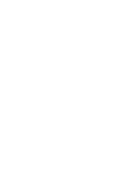

<svg xmlns="http://www.w3.org/2000/svg" viewBox="-20 -670 440 640"><path d="M300 -50Q300 -50 300 -50Q300 -50 300 -50Q300 -50 300 -50Q300 -50 300 -50Q300 -50 300 -50Q300 -50 300 -50Q300 -50 300 -50Q300 -50 300 -50Q300 -50 300 -50Q300 -50 300 -50Q300 -50 300 -50Q300 -50 300 -50ZM300 -150Q300 -150 300 -150Q300 -150 300 -150Q300 -150 300 -150Q300 -150 300 -150Q300 -150 300 -150Q300 -150 300 -150Q300 -150 300 -150Q300 -150 300 -150Q300 -150 300 -150Q300 -150 300 -150Q300 -150 300 -150Q300 -150 300 -150ZM200 -450Q200 -450 200 -450Q200 -450 200 -450Q200 -450 200 -450Q200 -450 200 -450Q200 -450 200 -450Q200 -450 200 -450Q200 -450 200 -450Q200 -450 200 -450Q200 -450 200 -450Q200 -450 200 -450Q200 -450 200 -450Q200 -450 200 -450ZM300 -350Q300 -350 300 -350Q300 -350 300 -350Q300 -350 300 -350Q300 -350 300 -350Q300 -350 300 -350Q300 -350 300 -350Q300 -350 300 -350Q300 -350 300 -350Q300 -350 300 -350Q300 -350 300 -350Q300 -350 300 -350Q300 -350 300 -350ZM300 -250Q300 -250 300 -250Q300 -250 300 -250Q300 -250 300 -250Q300 -250 300 -250Q300 -250 300 -250Q300 -250 300 -250Q300 -250 300 -250Q300 -250 300 -250Q300 -250 300 -250Q300 -250 300 -250Q300 -250 300 -250Q300 -250 300 -250ZM200 -250Q200 -250 200 -250Q200 -250 200 -250Q200 -250 200 -250Q200 -250 200 -250Q200 -250 200 -250Q200 -250 200 -250Q200 -250 200 -250Q200 -250 200 -250Q200 -250 200 -250Q200 -250 200 -250Q200 -250 200 -250Q200 -250 200 -250ZM100 -350Q100 -350 100 -350Q100 -350 100 -350Q100 -350 100 -350Q100 -350 100 -350Q100 -350 100 -350Q100 -350 100 -350Q100 -350 100 -350Q100 -350 100 -350Q100 -350 100 -350Q100 -350 100 -350Q100 -350 100 -350Q100 -350 100 -350ZM100 -250Q100 -250 100 -250Q100 -250 100 -250Q100 -250 100 -250Q100 -250 100 -250Q100 -250 100 -250Q100 -250 100 -250Q100 -250 100 -250Q100 -250 100 -250Q100 -250 100 -250Q100 -250 100 -250Q100 -250 100 -250Q100 -250 100 -250ZM100 -150Q100 -150 100 -150Q100 -150 100 -150Q100 -150 100 -150Q100 -150 100 -150Q100 -150 100 -150Q100 -150 100 -150Q100 -150 100 -150Q100 -150 100 -150Q100 -150 100 -150Q100 -150 100 -150Q100 -150 100 -150Q100 -150 100 -150ZM100 -50Q100 -50 100 -50Q100 -50 100 -50Q100 -50 100 -50Q100 -50 100 -50Q100 -50 100 -50Q100 -50 100 -50Q100 -50 100 -50Q100 -50 100 -50Q100 -50 100 -50Q100 -50 100 -50Q100 -50 100 -50Q100 -50 100 -50ZM300 -550Q300 -550 300 -550Q300 -550 300 -550Q300 -550 300 -550Q300 -550 300 -550Q300 -550 300 -550Q300 -550 300 -550Q300 -550 300 -550Q300 -550 300 -550Q300 -550 300 -550Q300 -550 300 -550Q300 -550 300 -550Q300 -550 300 -550ZM200 -450Q200 -450 200 -450Q200 -450 200 -450Q200 -450 200 -450Q200 -450 200 -450Q200 -450 200 -450Q200 -450 200 -450Q200 -450 200 -450Q200 -450 200 -450Q200 -450 200 -450Q200 -450 200 -450Q200 -450 200 -450Q200 -450 200 -450ZM200 -650Q200 -650 200 -650Q200 -650 200 -650Q200 -650 200 -650Q200 -650 200 -650Q200 -650 200 -650Q200 -650 200 -650Q200 -650 200 -650Q200 -650 200 -650Q200 -650 200 -650Q200 -650 200 -650Q200 -650 200 -650Q200 -650 200 -650ZM100 -550Q100 -550 100 -550Q100 -550 100 -550Q100 -550 100 -550Q100 -550 100 -550Q100 -550 100 -550Q100 -550 100 -550Q100 -550 100 -550Q100 -550 100 -550Q100 -550 100 -550Q100 -550 100 -550Q100 -550 100 -550Q100 -550 100 -550Z"/></svg>

Font: TINY 5x3
Style: Regular
Weight: 400
Designer: Jack Halten Fahnestock
Foundry: Velvetyne Type Foundry
Version: Version 1.002